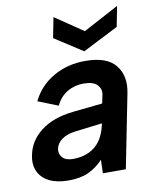

<svg xmlns="http://www.w3.org/2000/svg" viewBox="-82 -787 692 856"><g transform="rotate(-10 263.5 -359.5)"><path d="M315 0 317 -61Q287 -29 250.5 -12Q214 5 159 5Q107 5 72.5 -12.5Q38 -30 23.5 -61.5Q9 -93 18 -135Q30 -198 85 -240.5Q140 -283 232 -293L366 -307L374 -346Q379 -370 361.5 -389.5Q344 -409 298 -409Q259 -409 225.5 -389.5Q192 -370 174 -331L83 -367Q115 -433 179 -470Q243 -507 324 -507Q422 -507 461 -458Q500 -409 485 -333L419 0ZM349 -220 226 -205Q188 -200 165 -183.5Q142 -167 137 -142Q133 -119 148 -102.5Q163 -86 196 -86Q237 -86 268.5 -101Q300 -116 319.5 -144Q339 -172 348 -213ZM507 -724 489 -632 328 -550 201 -632 219 -724 346 -638Z"/></g></svg>

Font: Albert Sans SemiBold
Style: Italic
Weight: 600
Italic angle: -11.25°
Designer: Andreas Rasmussen
Foundry: a.Foundry
Version: Version 1.025